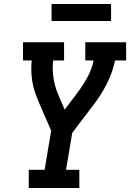

<svg xmlns="http://www.w3.org/2000/svg" viewBox="-20 -948 656 968"><path d="M125 0V-92H205L238 -289L175 -434Q165 -458 156.5 -482.5Q148 -507 143.5 -533.5Q139 -560 138 -587.5Q137 -615 140 -643H96V-735H303V-643H248Q243 -597 250 -553Q257 -509 274 -470L306 -395L370 -480Q398 -517 420.5 -558Q443 -599 452 -643H410V-735H616V-643H560Q548 -585 520.5 -529.5Q493 -474 455 -424L344 -278L313 -92H380V0ZM540 -842H240V-928H540Z"/></svg>

Font: Iosevka Curly Slab SmBdEx
Style: Italic
Weight: 600
Width: 7
Italic angle: -9°
Monospace: yes
Designer: Belleve Invis
Foundry: Belleve Invis
Version: Version 11.1.0; ttfautohint (v1.8.3)